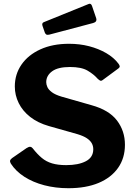

<svg xmlns="http://www.w3.org/2000/svg" viewBox="-20 -983 717 1013"><path d="M495.7 -567.1Q474.3 -591.5 441.8 -610.5Q409.4 -629.5 349.2 -629.5Q285.7 -629.5 254.8 -606.7Q223.9 -584 223.9 -549.2Q223.9 -537.3 230.1 -523.3Q236.4 -509.4 253.9 -496.3Q271.5 -483.2 304.6 -473.2L462.5 -428.1Q555.1 -402.6 597.2 -347.3Q639.2 -292 639.2 -219.1Q639.2 -148.8 602.9 -97.2Q566.7 -45.7 500.1 -17.8Q433.5 10 341.1 10Q273.2 10 213.5 -5.6Q153.7 -21.3 108.5 -50.4Q63.2 -79.6 37.5 -119.4Q32.1 -128.7 33.2 -135.1Q34.3 -141.5 43.5 -148.7L120 -201.6Q132.3 -209.4 139.9 -208.3Q147.4 -207.3 152.9 -200.1Q176.6 -169.8 200.3 -150Q224 -130.1 254.8 -121Q285.6 -111.8 329 -111.8Q393.7 -111.8 432.9 -132.3Q472.1 -152.7 472.1 -195.7Q472.1 -212.9 464.1 -227.2Q456.1 -241.6 438.4 -253.5Q420.7 -265.4 389.3 -275L237.5 -318Q179.3 -334.7 139.3 -366.1Q99.3 -397.4 78.8 -439Q58.2 -480.5 58.2 -526.8Q58.2 -591.2 93.4 -642.2Q128.6 -693.2 193.1 -722.6Q257.6 -752 344.4 -752Q400.6 -752 450.4 -739.1Q500.1 -726.1 540.3 -702.9Q580.4 -679.6 604.8 -647.4Q609.3 -641.6 611.3 -635.2Q613.4 -628.9 604.8 -622L520.8 -560Q514.7 -555.6 509.9 -557.1Q505 -558.6 495.7 -567.1ZM465.1 -952.6 487.2 -887.8Q493.8 -867.7 471.6 -861.6L240.4 -800.4Q230 -798 225 -800.4Q220 -802.8 216.5 -811.1L204.4 -846Q199.3 -861.2 211 -866L447.8 -962Q459.5 -966.9 465.1 -952.6Z"/></svg>

Font: Libre Franklin Thin
Style: Regular
Weight: 100
Designer: Pablo Impallari, Rodrigo Fuenzalida, Nhung Nguyen
Foundry: Impallari Type
Version: Version 3.000